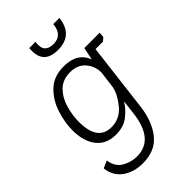

<svg xmlns="http://www.w3.org/2000/svg" viewBox="-263 -736 1041 1041"><g transform="rotate(-45 257.0 -216.0)"><path d="M369 -655H416Q403 -537 288 -537Q173 -537 185 -655H232Q227 -612 243 -594.5Q259 -577 293 -577Q362 -577 369 -655ZM396 -444H514L511 -413L492 -397H435L387 -2Q374 99 324 161Q274 223 179 223Q111 223 63.5 189Q16 155 9 92L51 73Q59 128 98.5 151Q138 174 183 174Q313 174 334 -5L344 -87Q320 -48 282 -19Q244 10 186 10Q113 10 74 -39.5Q35 -89 35 -174Q35 -232 55.5 -297Q76 -362 122.5 -407.5Q169 -453 247 -453Q350 -453 381 -372ZM249 -406Q190 -406 155.5 -370Q121 -334 106.5 -282Q92 -230 92 -182Q92 -36 197 -36Q261 -36 302.5 -85.5Q344 -135 355 -182L368 -284Q368 -334 336.5 -370Q305 -406 249 -406Z"/></g></svg>

Font: Zilla Slab Light
Style: Italic
Weight: 300
Italic angle: -6°
Designer: Typotheque.com
Foundry: Typotheque type foundry
Version: Version 1.1; 2017; ttfautohint (v1.6)